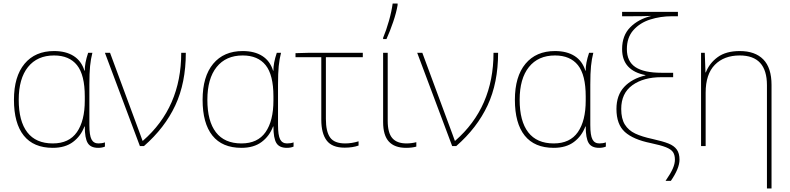

<svg xmlns="http://www.w3.org/2000/svg" viewBox="-20 -827 4472 1087"><path d="M59 -262Q59 -394 119 -466Q179 -538 286 -538Q353 -538 397 -510Q441 -482 458 -427H460Q459 -468 479 -528H503Q494 -493 490 -453Q486 -413 486 -348V-119Q486 -61 498 -38Q510 -15 537 -15Q558 -15 574 -21V3Q558 10 536 10Q493 10 476.5 -17.5Q460 -45 460 -111H458Q438 -57 393.5 -23.5Q349 10 279 10Q170 10 114.5 -59.5Q59 -129 59 -262ZM460 -258V-281Q460 -403 416 -458Q372 -513 286 -513Q191 -513 138.5 -447.5Q86 -382 86 -262Q86 -141 134.5 -78Q183 -15 279 -15Q371 -15 415.5 -79Q460 -143 460 -258Z M603 -528 774 -66 787 -30H789Q1006 -219 1006 -528H1032Q1032 -358 972.5 -230.5Q913 -103 795 0H772L574 -528Z M1127 -262Q1127 -394 1187 -466Q1247 -538 1354 -538Q1421 -538 1465 -510Q1509 -482 1526 -427H1528Q1527 -468 1547 -528H1571Q1562 -493 1558 -453Q1554 -413 1554 -348V-119Q1554 -61 1566 -38Q1578 -15 1605 -15Q1626 -15 1642 -21V3Q1626 10 1604 10Q1561 10 1544.5 -17.5Q1528 -45 1528 -111H1526Q1506 -57 1461.5 -23.5Q1417 10 1347 10Q1238 10 1182.5 -59.5Q1127 -129 1127 -262ZM1528 -258V-281Q1528 -403 1484 -458Q1440 -513 1354 -513Q1259 -513 1206.5 -447.5Q1154 -382 1154 -262Q1154 -141 1202.5 -78Q1251 -15 1347 -15Q1439 -15 1483.5 -79Q1528 -143 1528 -258Z M2034 -503H1825V-154Q1825 -82 1849 -48.5Q1873 -15 1934 -15Q1972 -15 2010 -27V-3Q1977 9 1931 9Q1860 9 1829.5 -31.5Q1799 -72 1799 -149V-503H1653V-526L1726 -528H2034Z M2175 -143Q2175 -75 2201 -45Q2227 -15 2281 -15Q2309 -15 2337 -22V3Q2313 10 2279 10Q2214 10 2181.5 -25.5Q2149 -61 2149 -136V-528H2175ZM2149 -613Q2167 -656 2182 -709Q2197 -762 2203 -807H2231V-798Q2224 -756 2206 -703Q2188 -650 2168 -606H2149Z M2371 -528 2542 -66 2555 -30H2557Q2774 -219 2774 -528H2800Q2800 -358 2740.5 -230.5Q2681 -103 2563 0H2540L2342 -528Z M2895 -262Q2895 -394 2955 -466Q3015 -538 3122 -538Q3189 -538 3233 -510Q3277 -482 3294 -427H3296Q3295 -468 3315 -528H3339Q3330 -493 3326 -453Q3322 -413 3322 -348V-119Q3322 -61 3334 -38Q3346 -15 3373 -15Q3394 -15 3410 -21V3Q3394 10 3372 10Q3329 10 3312.5 -17.5Q3296 -45 3296 -111H3294Q3274 -57 3229.5 -23.5Q3185 10 3115 10Q3006 10 2950.5 -59.5Q2895 -129 2895 -262ZM3296 -258V-281Q3296 -403 3252 -458Q3208 -513 3122 -513Q3027 -513 2974.5 -447.5Q2922 -382 2922 -262Q2922 -141 2970.5 -78Q3019 -15 3115 -15Q3207 -15 3251.5 -79Q3296 -143 3296 -258Z M3634 -400V-402Q3570 -414 3536 -450.5Q3502 -487 3502 -549Q3502 -626 3548 -672.5Q3594 -719 3668 -737Q3631 -735 3553 -735H3502V-760H3818V-735H3784Q3719 -735 3661 -716.5Q3603 -698 3566 -656.5Q3529 -615 3529 -549Q3529 -479 3577.5 -447Q3626 -415 3725 -415H3791V-390H3725Q3623 -390 3560 -344.5Q3497 -299 3497 -210Q3497 -155 3517.5 -122Q3538 -89 3576 -71Q3614 -53 3675 -40Q3733 -27 3764.5 -14.5Q3796 -2 3811.5 19.5Q3827 41 3827 77Q3827 126 3778 197H3748Q3777 155 3789 127.5Q3801 100 3801 77Q3801 50 3790 34Q3779 18 3750 6.5Q3721 -5 3664 -17Q3565 -37 3517.5 -80Q3470 -123 3470 -210Q3470 -288 3514 -335Q3558 -382 3634 -400Z M4348 -346V240H4322V-345Q4322 -513 4168 -513Q4079 -513 4027 -460Q3975 -407 3975 -302V0H3949V-528H3970L3974 -417H3976Q3996 -469 4043 -503.5Q4090 -538 4168 -538Q4255 -538 4301.5 -490.5Q4348 -443 4348 -346Z"/></svg>

Font: Noto Sans UI Thin
Style: Regular
Weight: 250
Designer: Monotype Design Team
Foundry: Monotype Imaging Inc.
Version: Version 1.001